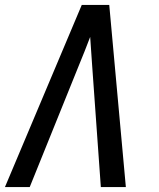

<svg xmlns="http://www.w3.org/2000/svg" viewBox="-20 -755 640 775"><path d="M0 0 310 -735H421L488 0H387L352 -490Q350 -519 348 -548Q346 -577 344 -606Q333 -577 321.5 -548Q310 -519 298 -490L100 0Z"/></svg>

Font: Iosevka SS04 Medium Extended
Style: Italic
Weight: 500
Width: 7
Italic angle: -9°
Monospace: yes
Designer: Belleve Invis
Foundry: Belleve Invis
Version: Version 19.0.0; ttfautohint (v1.8.4)